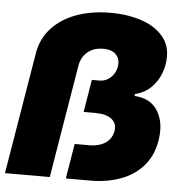

<svg xmlns="http://www.w3.org/2000/svg" viewBox="-52 -787 794 838"><g transform="rotate(5 344.5 -368.5)"><path d="M0.5 0 88.9 -531.2Q99.1 -595.7 140.6 -641.8Q182.1 -688 248.5 -712.6Q314.9 -737.3 399.9 -737.3Q477.5 -737.3 540 -715.3Q602.5 -693.4 635.7 -648.4Q668.9 -603.5 657.7 -534.2Q648.9 -481.9 616.9 -443.4Q585 -404.8 535.6 -393.6L534.2 -384.8Q605.5 -381.3 637 -329.3Q668.5 -277.3 655.8 -200.2Q644.5 -132.3 605.2 -87.9Q565.9 -43.5 506.3 -21.7Q446.8 0 374.5 0H267.1L292.5 -153.3H357.9Q385.7 -153.3 407.7 -161.9Q429.7 -170.4 443.4 -186.5Q457 -202.6 460.9 -224.6Q466.3 -258.3 442.1 -277.1Q418 -295.9 371.1 -295.9H319.3L342.8 -438.5H376Q395 -438.5 410.6 -447.3Q426.3 -456.1 436.8 -471.2Q447.3 -486.3 450.7 -505.9Q456.1 -538.1 437.7 -558.1Q419.4 -578.1 380.4 -578.1Q339.4 -578.1 312.3 -555.7Q285.2 -533.2 278.8 -494.1L196.8 0Z"/></g></svg>

Font: Inter 18pt Black
Style: Italic
Weight: 900
Italic angle: -9.3988°
Designer: Rasmus Andersson
Foundry: rsms
Version: Version 4.001;git-66647c0bb